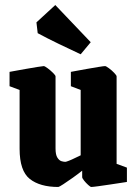

<svg xmlns="http://www.w3.org/2000/svg" viewBox="-20 -733 543 764"><path d="M212 11Q139 11 98.5 -21Q58 -53 58 -141V-375L18 -390V-447Q18 -447 37 -450.5Q56 -454 81.5 -458.5Q107 -463 128.5 -466.5Q150 -470 154 -470Q158 -470 169.5 -461.5Q181 -453 191 -443Q201 -433 201 -429V-142Q201 -117 208.5 -105.5Q216 -94 225 -91.5Q234 -89 240 -89Q243 -89 254.5 -93.5Q266 -98 279 -104.5Q292 -111 301 -115V-375L262 -390V-447Q262 -447 280.5 -450.5Q299 -454 324.5 -458.5Q350 -463 371.5 -466.5Q393 -470 398 -470Q402 -470 413.5 -461.5Q425 -453 434.5 -443Q444 -433 444 -429V-81L485 -66V-9Q485 -9 465.5 -6Q446 -3 419.5 1Q393 5 371 8Q349 11 343 11Q340 11 331 3Q322 -5 314.5 -14.5Q307 -24 307 -28V-54Q291 -41 270 -26Q249 -11 232 0Q215 11 212 11ZM301 -517Q262 -535 213.5 -558.5Q165 -582 130 -601L125 -644L200 -713L341 -565Z"/></svg>

Font: Grenze Gotisch ExtraBold
Style: Regular
Weight: 800
Designer: Renata Polastri
Foundry: Omnibus-Type
Version: Version 1.001